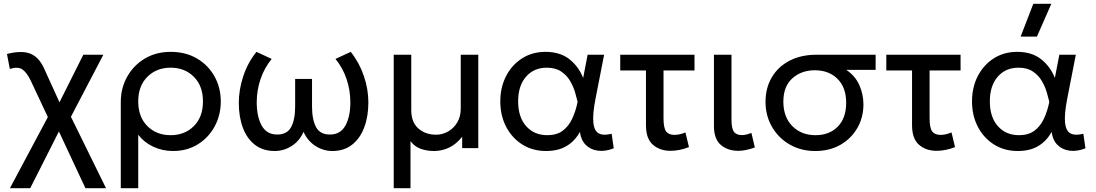

<svg xmlns="http://www.w3.org/2000/svg" viewBox="-20 -777 5749 1007"><path d="M32 210 231 -163 140.5 -355.5Q121 -396 97.8 -412.5Q74.5 -429 31.5 -415.5L16.5 -494Q93 -513.5 138.5 -495.8Q184 -478 211 -418.5L292 -240.5L417 -490H522L352 -164.5L536 210H428L289 -87.5L138.5 210Z M613.5 210V-242Q613.5 -314.5 646.8 -374.2Q680 -434 739 -469.5Q798 -505 875 -505Q954.5 -505 1013.8 -469.8Q1073 -434.5 1105.5 -375.5Q1138 -316.5 1138 -245Q1138 -173.5 1106 -114.2Q1074 -55 1017.5 -20Q961 15 887.5 15Q831 15 782.5 -8.2Q734 -31.5 705 -70.5V210ZM875 -68Q949 -68 996.8 -115.8Q1044.5 -163.5 1044.5 -245Q1044.5 -326.5 996.8 -374.2Q949 -422 875 -422Q801 -422 753 -374.2Q705 -326.5 705 -245Q705 -163.5 752.8 -115.8Q800.5 -68 875 -68Z M1421 15Q1359.5 15 1317.5 -17.2Q1275.5 -49.5 1254 -106.5Q1232.5 -163.5 1232.5 -237Q1232.5 -307 1256 -377.8Q1279.5 -448.5 1325 -505L1405 -468Q1366.5 -421 1346.5 -362.2Q1326.5 -303.5 1326.5 -240.5Q1326.5 -166 1352.2 -119Q1378 -72 1432 -71.5Q1485 -70.5 1506.5 -109.8Q1528 -149 1528 -219.5V-363H1616.5V-219.5Q1616.5 -149 1638 -109.8Q1659.5 -70.5 1712.5 -71.5Q1766 -72 1791.8 -118.8Q1817.5 -165.5 1817.5 -240.5Q1817.5 -303.5 1797.8 -362.2Q1778 -421 1739.5 -468L1819.5 -505Q1864.5 -448.5 1888.2 -379Q1912 -309.5 1912 -239.5Q1912 -166 1890.2 -108.5Q1868.5 -51 1826.5 -18Q1784.5 15 1723 15Q1676.5 15 1635.2 -11Q1594 -37 1572 -85.5Q1550.5 -37 1509.2 -11Q1468 15 1421 15Z M2045 210V-490H2137V-199Q2137 -136 2174.2 -103.2Q2211.5 -70.5 2267 -70.5Q2301.5 -70.5 2331 -87.8Q2360.5 -105 2378.5 -135.5Q2396.5 -166 2396.5 -206.5V-490H2488.5V0H2404V-60Q2374 -21.5 2336.2 -3.2Q2298.5 15 2256 15Q2218 15 2186 3.2Q2154 -8.5 2133 -36.5V210Z M2844 15Q2773.5 15 2719.2 -19.2Q2665 -53.5 2634.5 -112.2Q2604 -171 2604 -245Q2604 -319 2634.2 -377.8Q2664.5 -436.5 2718 -470.8Q2771.5 -505 2841 -505Q2918.5 -505 2967.2 -465.8Q3016 -426.5 3038.5 -368L3062 -490H3148.5L3103.5 -260Q3087.5 -178 3092 -134Q3096.5 -90 3120.8 -77.2Q3145 -64.5 3188 -75.5L3199 1Q3154 18.5 3115.5 13.2Q3077 8 3052 -17.2Q3027 -42.5 3021.5 -85Q2994.5 -36.5 2951 -10.8Q2907.5 15 2844 15ZM2850.5 -68Q2899.5 -68 2930.8 -91Q2962 -114 2980.8 -153.8Q2999.5 -193.5 3009.5 -243Q3005 -262.5 2996.2 -292.5Q2987.5 -322.5 2970.2 -352.2Q2953 -382 2923.2 -402Q2893.5 -422 2848 -422Q2779.5 -422 2738.5 -374.2Q2697.5 -326.5 2697.5 -245.5Q2697.5 -163 2739.5 -115.5Q2781.5 -68 2850.5 -68Z M3496.5 14Q3441 14 3404.5 -17.8Q3368 -49.5 3368 -120V-407.5H3233V-490H3622.5V-407.5H3460V-157Q3460 -106.5 3473.5 -88Q3487 -69.5 3517.5 -69.5Q3544.5 -69.5 3575 -82.5L3593.5 -5.5Q3544 14 3496.5 14Z M3852.5 14Q3796.5 14 3760.5 -17Q3724.5 -48 3724.5 -115.5V-490H3816.5V-149.5Q3816.5 -104 3829 -86.2Q3841.5 -68.5 3872 -68.5Q3892 -68.5 3921 -80L3939 -3.5Q3917 4.5 3895 9.2Q3873 14 3852.5 14Z M4256 15Q4180.5 15 4121.5 -19.2Q4062.5 -53.5 4028.8 -112Q3995 -170.5 3995 -243Q3995 -315 4027.5 -370.8Q4060 -426.5 4120.2 -458.2Q4180.5 -490 4263 -490H4572.5V-410.5H4419Q4466 -378.5 4487.2 -330.2Q4508.5 -282 4508.5 -229.5Q4508.5 -161 4476.5 -105.5Q4444.5 -50 4387.8 -17.5Q4331 15 4256 15ZM4257.5 -68Q4329.5 -68 4373.8 -112.8Q4418 -157.5 4418 -238Q4418 -318 4372.8 -363.2Q4327.5 -408.5 4253.5 -408.5Q4183 -408.5 4135.8 -366.2Q4088.5 -324 4088.5 -244Q4088.5 -163.5 4135.5 -115.8Q4182.5 -68 4257.5 -68Z M4892 14Q4836.5 14 4800 -17.8Q4763.5 -49.5 4763.5 -120V-407.5H4628.5V-490H5018V-407.5H4855.5V-157Q4855.5 -106.5 4869 -88Q4882.5 -69.5 4913 -69.5Q4940 -69.5 4970.5 -82.5L4989 -5.5Q4939.5 14 4892 14Z M5318 15Q5247.5 15 5193.2 -19.2Q5139 -53.5 5108.5 -112.2Q5078 -171 5078 -245Q5078 -319 5108.2 -377.8Q5138.5 -436.5 5192 -470.8Q5245.5 -505 5315 -505Q5392.5 -505 5441.2 -465.8Q5490 -426.5 5512.5 -368L5536 -490H5622.5L5577.5 -260Q5561.5 -178 5566 -134Q5570.5 -90 5594.8 -77.2Q5619 -64.5 5662 -75.5L5673 1Q5628 18.5 5589.5 13.2Q5551 8 5526 -17.2Q5501 -42.5 5495.5 -85Q5468.5 -36.5 5425 -10.8Q5381.5 15 5318 15ZM5324.5 -68Q5373.5 -68 5404.8 -91Q5436 -114 5454.8 -153.8Q5473.5 -193.5 5483.5 -243Q5479 -262.5 5470.2 -292.5Q5461.5 -322.5 5444.2 -352.2Q5427 -382 5397.2 -402Q5367.5 -422 5322 -422Q5253.5 -422 5212.5 -374.2Q5171.5 -326.5 5171.5 -245.5Q5171.5 -163 5213.5 -115.5Q5255.5 -68 5324.5 -68ZM5333 -585 5399.5 -757H5494L5418.5 -585Z"/></svg>

Font: Geologica Light
Style: Regular
Weight: 300
Designer: Sindre Bremnes, Frode Helland
Foundry: Monokrom Skriftforlag AS
Version: Version 1.010; ttfautohint (v1.8.4.7-5d5b);gftools[0.9.28]